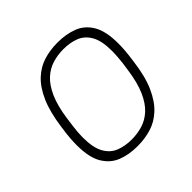

<svg xmlns="http://www.w3.org/2000/svg" viewBox="-177 -864 1043 1043"><g transform="rotate(-45 344.5 -343.0)"><path d="M309 10Q246 10 194.5 -10Q143 -30 112 -81.5Q81 -133 81 -228Q81 -251 83 -279Q85 -307 92 -356Q106 -458 135 -524Q164 -590 205 -628Q246 -666 295.5 -681Q345 -696 399 -696H404Q467 -696 519 -676Q571 -656 601.5 -604.5Q632 -553 632 -458Q632 -436 630 -407.5Q628 -379 621 -330Q608 -228 578.5 -162Q549 -96 508 -58Q467 -20 417.5 -5Q368 10 314 10ZM314 -38Q358 -38 398 -50Q438 -62 471.5 -92.5Q505 -123 529.5 -178Q554 -233 566 -318Q571 -349 573.5 -370.5Q576 -392 577 -407.5Q578 -423 578.5 -434Q579 -445 579 -454Q579 -532 555 -574Q531 -616 490.5 -632Q450 -648 399 -648Q355 -648 315 -636Q275 -624 241.5 -593.5Q208 -563 183.5 -508Q159 -453 147 -368Q143 -337 140 -315.5Q137 -294 136 -278.5Q135 -263 134.5 -252Q134 -241 134 -232Q134 -155 158 -112.5Q182 -70 223 -54Q264 -38 314 -38Z"/></g></svg>

Font: Chivo Medium Thin
Style: Italic
Weight: 250
Italic angle: -8.05°
Version: Version 2.002